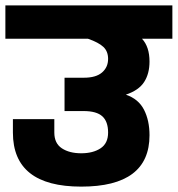

<svg xmlns="http://www.w3.org/2000/svg" viewBox="-30 -694 661 714"><path d="M611 -550H498Q526 -520 526 -465Q526 -420 506 -389Q486 -358 438 -342Q485 -326 505.5 -286Q526 -246 526 -191Q526 0 272 0Q18 0 18 -201V-251H172V-201Q172 -161 200 -142.5Q228 -124 272 -124Q316 -124 344 -142.5Q372 -161 372 -201Q372 -242 350.5 -261.5Q329 -281 281 -281H210V-405H282Q327 -405 349.5 -424.5Q372 -444 372 -475Q372 -503 354.5 -519.5Q337 -536 297 -550H-10V-674H611Z"/></svg>

Font: Biryani Heavy
Style: Regular
Weight: 900
Designer: Dan Reynolds and Mathieu Réguer
Foundry: Dan Reynolds and Mathieu Réguer
Version: Version 1.003; ttfautohint (v1.1) -l 5 -r 5 -G 72 -x 0 -D la